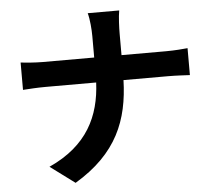

<svg xmlns="http://www.w3.org/2000/svg" viewBox="-57 -850 1042 966"><g transform="rotate(-5 464.5 -366.5)"><path d="M63 -433C94 -435 134 -438 178 -438H433C425 -269 358 -125 162 -36L286 56C502 -73 565 -237 571 -438H796C836 -438 885 -435 906 -434V-570C885 -568 843 -564 797 -564H572V-671C572 -702 574 -757 580 -789H421C430 -757 434 -705 434 -672V-564H174C134 -564 93 -568 63 -571Z"/></g></svg>

Font: GenEiGothic-pro-Regular
Style: Bold
Weight: 700
Designer: Ryoko NISHIZUKA (kana & ideographs); Paul D. Hunt (Latin, Greek & Cyrillic); Wenlong ZHANG (bopomofo); Sandoll Communica
Foundry: Adobe Systems Incorporated; o_tamon
Version: Version 1.000.140830